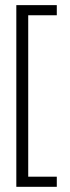

<svg xmlns="http://www.w3.org/2000/svg" viewBox="-20 -721 272 741"><path d="M43 0V-701.2H199.2V-662.1H88.9V-39.1H199.2V0Z"/></svg>

Font: Bebas Neue Book
Style: Regular
Weight: 400
Designer: Ryoichi Tsunekawa
Foundry: Ryoichi Tsunekawa
Version: Version 001.003